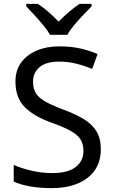

<svg xmlns="http://www.w3.org/2000/svg" viewBox="-20 -964 589 994"><path d="M502 -191Q502 -96 433 -43Q364 10 247 10Q187 10 136 1Q85 -8 51 -24V-110Q87 -94 140.5 -81Q194 -68 251 -68Q331 -68 371.5 -99Q412 -130 412 -183Q412 -218 397 -242Q382 -266 345.5 -286.5Q309 -307 244 -330Q153 -363 106.5 -411Q60 -459 60 -542Q60 -599 89 -639.5Q118 -680 169.5 -702Q221 -724 288 -724Q347 -724 396 -713Q445 -702 485 -684L457 -607Q420 -623 376.5 -634Q333 -645 286 -645Q219 -645 185 -616.5Q151 -588 151 -541Q151 -505 166 -481Q181 -457 215 -438Q249 -419 307 -397Q370 -374 413.5 -347.5Q457 -321 479.5 -284Q502 -247 502 -191ZM239 -784Q226 -807 204 -833.5Q182 -860 158 -886Q134 -912 116 -931V-944H176Q202 -927 230 -903Q258 -879 283 -852Q310 -879 338 -903Q366 -927 392 -944H454V-931Q435 -912 410.5 -886Q386 -860 363.5 -833.5Q341 -807 329 -784Z"/></svg>

Font: Noto Sans NKo
Style: Regular
Weight: 400
Designer: Monotype Design Team
Foundry: Monotype Imaging Inc.
Version: Version 2.003; ttfautohint (v1.8.4.7-5d5b)